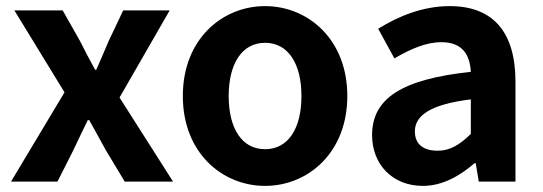

<svg xmlns="http://www.w3.org/2000/svg" viewBox="-20 -594 1777 628"><path d="M16 0H168L220 -103C236 -136 251 -169 267 -201H272C290 -169 308 -135 326 -103L388 0H546L371 -275L535 -560H383L336 -461C323 -429 308 -397 295 -366H291C274 -397 257 -429 241 -461L185 -560H27L191 -292Z M847 14C987 14 1116 -94 1116 -280C1116 -466 987 -574 847 -574C707 -574 578 -466 578 -280C578 -94 707 14 847 14ZM847 -106C771 -106 728 -174 728 -280C728 -385 771 -454 847 -454C923 -454 966 -385 966 -280C966 -174 923 -106 847 -106Z M1363 14C1427 14 1483 -18 1532 -60H1536L1546 0H1666V-327C1666 -489 1593 -574 1451 -574C1363 -574 1283 -541 1217 -500L1270 -403C1322 -433 1372 -456 1424 -456C1493 -456 1517 -414 1520 -359C1294 -335 1197 -272 1197 -152C1197 -57 1263 14 1363 14ZM1411 -101C1368 -101 1337 -120 1337 -164C1337 -214 1383 -252 1520 -269V-156C1484 -121 1453 -101 1411 -101Z"/></svg>

Font: Source Han Sans JP
Style: Bold
Weight: 700
Designer: Ryoko NISHIZUKA 西塚涼子 (kana, bopomofo & ideographs); Paul D. Hunt (Latin, Greek & Cyrillic); Sandoll Communications 산돌커뮤니
Foundry: Adobe
Version: Version 2.002;hotconv 1.0.116;makeotfexe 2.5.65601